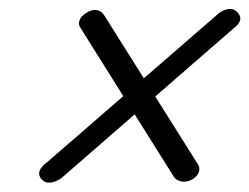

<svg xmlns="http://www.w3.org/2000/svg" viewBox="-20 -553 553 426"><path d="M72 -155.5Q64.5 -164 67.8 -173.8Q71 -183.5 85 -193.5L466 -524Q478 -532.5 488.8 -533.2Q499.5 -534 507 -525.5Q515 -517 512.8 -508Q510.5 -499 497 -489L116.5 -158Q103.5 -149 91.8 -147.8Q80 -146.5 72 -155.5ZM408.5 -156Q396 -148.5 384.5 -150Q373 -151.5 366.5 -159.5L160 -489Q153 -497.5 156.2 -507.2Q159.5 -517 171 -524Q194.5 -539.5 210 -521L417.5 -191Q424 -182.5 421.8 -173Q419.5 -163.5 408.5 -156Z"/></svg>

Font: Fraunces Medium
Style: Italic
Weight: 500
Italic angle: -16°
Version: Version 1.000;[b76b70a41]